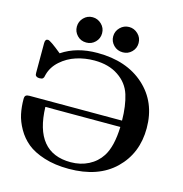

<svg xmlns="http://www.w3.org/2000/svg" viewBox="-127 -1010 1085 1138"><g transform="rotate(15 415.0 -441.5)"><path d="M31 -320Q31 -336 38 -341.5Q45 -347 60 -347H628Q627 -438 606.5 -503.5Q586 -569 526 -609Q467 -649 379 -649Q321 -649 268 -632Q215 -615 174 -578.5Q133 -542 120 -493Q119 -491 118 -485Q117 -479 116 -476.5Q115 -474 112 -470Q109 -466 103.5 -464.5Q98 -463 90 -463Q78 -463 71.5 -467.5Q65 -472 64 -477Q63 -482 63 -489V-671Q63 -696 80 -696H81Q95 -696 167 -637H168Q257 -697 385 -697Q564 -697 672.5 -599Q781 -501 781 -341Q781 -187 679 -88Q577 11 396 11Q311 11 245 -10Q179 -31 139.5 -63.5Q100 -96 74.5 -141Q49 -186 40 -229Q31 -272 31 -320ZM168 -308Q176 -30 397 -30Q457 -30 506 -55Q555 -80 584 -125Q624 -187 628 -308ZM225 -816Q225 -848 247.5 -871Q270 -894 302 -894Q333 -894 356.5 -871.5Q380 -849 380 -816Q380 -784 357.5 -761.5Q335 -739 303 -739Q269 -739 247 -762Q225 -785 225 -816ZM448 -816Q448 -848 471 -871Q494 -894 526 -894Q557 -894 580.5 -871.5Q604 -849 604 -816Q604 -784 581.5 -761.5Q559 -739 527 -739Q493 -739 470.5 -762Q448 -785 448 -816Z"/></g></svg>

Font: CMU Serif
Style: Bold
Weight: 700
Version: Version 0.7.0